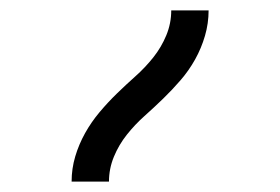

<svg xmlns="http://www.w3.org/2000/svg" viewBox="-20 -792 540 370"><path d="M118 -442Q118 -467 125 -490.5Q132 -514 144 -535.5Q156 -557 172 -576Q188 -595 205.5 -612Q223 -629 241.5 -645.5Q260 -662 275.5 -681.5Q291 -701 300.5 -724Q310 -747 310 -772H382Q382 -747 375 -723Q368 -699 356 -677.5Q344 -656 328 -637.5Q312 -619 294.5 -602Q277 -585 258.5 -568.5Q240 -552 224.5 -532.5Q209 -513 199.5 -490Q190 -467 190 -442Z"/></svg>

Font: Iosevka
Style: Regular
Weight: 400
Monospace: yes
Designer: Belleve Invis
Foundry: Belleve Invis
Version: Version 33.2.3; ttfautohint (v1.8.4)